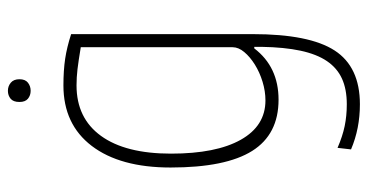

<svg xmlns="http://www.w3.org/2000/svg" viewBox="-248 -486 953 498"><g transform="rotate(-90 229.0 -236.5)"><path d="M208 220Q145 220 91 197L95 162Q125 175 151.5 180.5Q178 186 208 186Q247 186 274.5 173.5Q302 161 320 134.5Q338 108 347 66Q356 24 357 -35V-54H353Q305 9 220 9Q130 9 87 -59.5Q44 -128 44 -271Q44 -402 100 -475.5Q156 -549 257 -549Q296 -549 326 -544.5Q356 -540 390 -529V-58Q390 89 347.5 154.5Q305 220 208 220ZM218 -25Q242 -25 266.5 -32.5Q291 -40 311 -52.5Q331 -65 343.5 -80Q356 -95 356 -110V-504Q320 -510 299 -512.5Q278 -515 257 -515Q172 -515 126 -451.5Q80 -388 80 -270Q80 -153 116 -89Q152 -25 218 -25ZM243 -634Q231 -634 222.5 -641Q214 -648 214 -663Q214 -679 222.5 -686Q231 -693 243 -693Q255 -693 264 -685.5Q273 -678 273 -663Q273 -648 264 -641Q255 -634 243 -634Z"/></g></svg>

Font: Encode Sans Compressed
Style: Thin
Weight: 100
Designer: Pablo Impallari, Andres Torresi
Foundry: Pablo Impallari, Andres Torresi
Version: Version 1.000; ttfautohint (v1.00) -l 8 -r 50 -G 200 -x 14 -